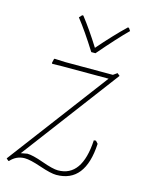

<svg xmlns="http://www.w3.org/2000/svg" viewBox="-110 -723 607 797"><g transform="rotate(15 193.5 -324.0)"><path d="M344 -658 352 -646Q310 -605 237 -520H219Q170 -598 132 -646L143 -658H148Q187 -608 229 -541Q288 -609 339 -658ZM347 -464 358 -455 45 -39 72 -44Q95 -44 142.5 -27Q190 -10 212 -10Q315 -10 324 -169L333 -170L343 -159Q334 10 210 10Q187 10 138.5 -6.5Q90 -23 67 -23Q31 -23 6 5H3L-6 -3L317 -432H117L75 -431L73 -435L77 -452L79 -454L125 -452H330Z"/></g></svg>

Font: Alegreya Sans Thin
Style: Italic
Weight: 100
Italic angle: -7°
Designer: Juan Pablo del Peral
Foundry: Huerta Tipografica
Version: Version 2.007